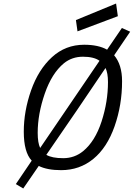

<svg xmlns="http://www.w3.org/2000/svg" viewBox="-20 -956 759 1090"><path d="M160 -44Q115 -92 115 -208.5Q115 -325 156.5 -443Q198 -561 275 -631.5Q352 -702 458 -702Q538 -702 588 -674L672 -797L719 -776L628 -642Q673 -589 673 -495Q673 -360 630.5 -239Q588 -118 510 -54Q432 10 327 10Q248 10 200 -14L112 114L70 89ZM545 -611Q513 -634 451 -634Q389 -634 343 -597Q274 -540 234 -424Q194 -308 194 -202Q194 -145 208 -116ZM243 -77Q275 -58 339 -58Q403 -58 452 -98Q520 -154 556.5 -266Q593 -378 593 -490Q593 -541 579 -570L416 -329ZM420 -778 411 -842 639 -936 649 -864Z"/></svg>

Font: Titillium Web
Style: Italic
Weight: 400
Italic angle: -13°
Version: Version 1.002;PS 57.000;hotconv 1.0.70;makeotf.lib2.5.55311